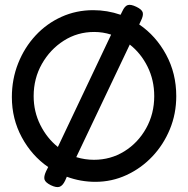

<svg xmlns="http://www.w3.org/2000/svg" viewBox="-20 -734 777 793"><path d="M190 31Q168 20 164 8Q160 -4 170 -26L179 -44Q111 -91 70 -167Q29 -243 29 -333Q29 -407 55 -472.5Q81 -538 127 -587.5Q173 -637 234 -664.5Q295 -692 365 -692Q423 -692 478 -673L485 -687Q495 -709 507.5 -713Q520 -717 543 -706Q566 -695 569.5 -682.5Q573 -670 562 -648L555 -633Q624 -586 666 -508.5Q708 -431 708 -337Q708 -264 681.5 -200Q655 -136 609 -87.5Q563 -39 502.5 -11Q442 17 374 17Q313 17 256 -4L249 12Q239 33 226 37.5Q213 42 190 31ZM119 -337Q119 -273 146.5 -218Q174 -163 219 -127L439 -591Q405 -602 369 -602Q300 -602 243.5 -566Q187 -530 153 -470Q119 -410 119 -337ZM368 -74Q437 -74 493.5 -109Q550 -144 583.5 -204Q617 -264 617 -337Q617 -403 589.5 -458.5Q562 -514 516 -550L295 -85Q331 -74 368 -74Z"/></svg>

Font: Fredoka
Style: Regular
Weight: 400
Designer: Ben Nathan
Foundry: Milena B. Brandão, Ben Nathan
Version: Version 2.001